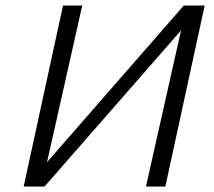

<svg xmlns="http://www.w3.org/2000/svg" viewBox="-20 -678 778 698"><path d="M98 0 105.5 -36.4 648.2 -658H692.2L684.1 -620L142 0ZM66.1 0 209.1 -658H279L131.1 0ZM510.6 0 658.5 -658H724.1L581.1 0Z"/></svg>

Font: Ysabeau
Style: Bold Italic
Weight: 700
Italic angle: -12°
Designer: Christian Thalmann (Catharsis Fonts)
Version: Version 2.002